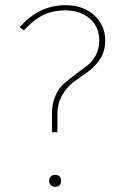

<svg xmlns="http://www.w3.org/2000/svg" viewBox="-20 -711 481 739"><path d="M192 -38Q215 -38 215 -15Q215 8 192 8Q182 8 175.5 1.5Q169 -5 169 -15Q169 -25 175.5 -31.5Q182 -38 192 -38ZM232 -691Q301 -691 343 -652Q385 -613 385 -555Q385 -515 366 -485Q347 -455 320 -436Q293 -417 266 -397.5Q239 -378 220 -346Q201 -314 201 -271V-202H180V-273Q180 -312 193.5 -342.5Q207 -373 227 -390Q247 -407 271 -425Q295 -443 315 -458Q335 -473 348.5 -498Q362 -523 362 -555Q362 -607 326 -639Q290 -671 232 -671Q182 -671 145 -652.5Q108 -634 72 -594L56 -606Q129 -691 232 -691Z"/></svg>

Font: FiraSans
Style: Regular
Weight: 150
Designer: Carrois Corporate & Edenspiekermann AG
Foundry: Carrois Corporate GbR & Edenspiekermann AG
Version: Version 3.106;PS 003.106;hotconv 1.0.70;makeotf.lib2.5.58329